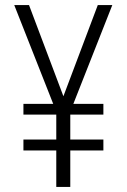

<svg xmlns="http://www.w3.org/2000/svg" viewBox="-20 -734 499 754"><path d="M229 -356 364 -714H421L268 -326H386V-284H256V-186H386V-143H256V0H201V-143H72V-186H201V-284H72V-326H189L36 -714H94Z"/></svg>

Font: Noto Sans Devanagari UI Condensed Light
Style: Regular
Weight: 300
Width: 3
Designer: Jelle Bosma - Monotype Design Team
Foundry: Monotype Imaging Inc.
Version: Version 2.004; ttfautohint (v1.8.4.7-5d5b)